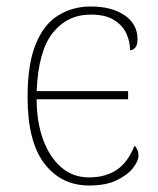

<svg xmlns="http://www.w3.org/2000/svg" viewBox="-20 -562 488 592"><path d="M255 10Q169 10 117 -57.5Q65 -125 65 -263Q65 -364 90 -425.5Q115 -487 159.5 -514.5Q204 -542 260 -542Q324 -542 364 -515Q404 -488 404 -441Q404 -422 396.5 -414.5Q389 -407 381 -407Q381 -435 369 -460Q357 -485 330.5 -501Q304 -517 260 -517Q188 -517 143 -461Q98 -405 93 -281H375V-256H93Q93 -186 113 -131.5Q133 -77 169 -46Q205 -15 254 -15Q305 -15 339.5 -38Q374 -61 395 -113Q398 -110 402.5 -102Q407 -94 407 -82Q407 -66 390.5 -44.5Q374 -23 340.5 -6.5Q307 10 255 10Z"/></svg>

Font: Noto Serif Thin
Style: Regular
Weight: 100
Designer: Monotype Design Team
Foundry: Monotype Imaging Inc.
Version: Version 2.015